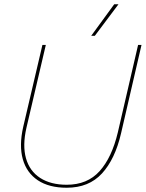

<svg xmlns="http://www.w3.org/2000/svg" viewBox="-20 -871 684 901"><path d="M293 10Q210 10 157.5 -25Q105 -60 87 -124Q69 -188 89 -276L179 -660H195L104 -271Q85 -188 102 -128Q119 -68 168.5 -36Q218 -4 293 -4Q390 -4 447.5 -68Q505 -132 533 -250L628 -660H644L548 -245Q520 -124 458.5 -57Q397 10 293 10ZM516 -851H536L425 -703H408Z"/></svg>

Font: Kantumruy Pro Thin
Style: Italic
Weight: 250
Italic angle: -13°
Version: Version 1.002